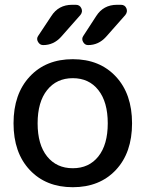

<svg xmlns="http://www.w3.org/2000/svg" viewBox="-20 -780 603 810"><path d="M473.6 -759.8H490.2Q506.8 -759.8 513.2 -745.1Q519.5 -730.5 508.8 -716.8L426.8 -624Q395.5 -589.8 351.6 -589.8Q337.9 -589.8 330.6 -603Q323.2 -616.2 331.1 -627.9L385.7 -711.9Q416 -759.8 473.6 -759.8ZM284.2 -759.8H299.8Q316.4 -759.8 323.2 -745.1Q330.1 -730.5 319.3 -716.8L237.3 -624Q206.1 -589.8 162.1 -589.8Q148.4 -589.8 140.6 -603Q132.8 -616.2 140.6 -627.9L196.3 -711.9Q226.6 -759.8 284.2 -759.8ZM395 -399.9Q355.5 -450.2 287.1 -450.2Q218.8 -450.2 178.7 -399.9Q138.7 -349.6 138.7 -259.8Q138.7 -169.9 178.7 -120.1Q218.8 -70.3 287.1 -70.3Q355.5 -70.3 395 -120.1Q434.6 -169.9 434.6 -259.8Q434.6 -349.6 395 -399.9ZM468.8 -63Q400.4 9.8 287.1 9.8Q173.8 9.8 105.5 -63Q37.1 -135.7 37.1 -259.8Q37.1 -383.8 105.5 -457Q173.8 -530.3 287.1 -530.3Q400.4 -530.3 468.8 -457Q537.1 -383.8 537.1 -259.8Q537.1 -135.7 468.8 -63Z"/></svg>

Font: Rounded Mgen+ 2p medium
Style: Regular
Weight: 500
Designer: [Source Han Sans]
Ryoko NISHIZUKA  (kana & ideographs); Paul D. Hunt (Latin, Greek & Cyrillic); Wenlong ZHANG  (bopomofo
Version: Version 1.059.20150602